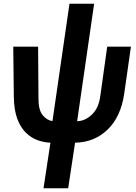

<svg xmlns="http://www.w3.org/2000/svg" viewBox="-20 -758 730 1028"><path d="M213 250 250 6Q217 5 182.5 -7Q148 -19 119 -47Q90 -75 72.5 -122Q55 -169 54 -241L51 -508H184L186 -233Q185 -170 208.5 -141.5Q232 -113 261 -110L352 -738H484L393 -109Q436 -110 472.5 -145Q509 -180 517 -244L554 -508H681L645 -256Q627 -133 556.5 -64.5Q486 4 382 6L345 250Z"/></svg>

Font: Finlandica SemiBold
Style: Italic
Weight: 600
Italic angle: -8°
Designer: Niklas Ekholm, Juho Hiilivirta, Jaakko Suomalainen
Foundry: Helsinki Type Studio
Version: Version 1.063